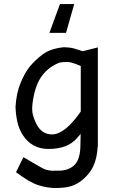

<svg xmlns="http://www.w3.org/2000/svg" viewBox="-20 -736 590 960"><path d="M144.5 -232.9C153.3 -288.2 169.1 -330.5 191.9 -359.6C214.7 -388.8 243.3 -409.8 277.8 -422.9C303.5 -427.4 324.4 -427.2 340.3 -422.4C356.3 -417.5 370.8 -411.9 383.8 -405.8V-178.2C357.4 -140.5 332.3 -112 308.3 -92.8C284.4 -73.6 261.7 -64 240.2 -64C223.3 -64 208.6 -68 196 -76.2C183.5 -84.3 173.1 -95.9 164.8 -111.1C156.5 -126.2 149.8 -142.7 144.8 -160.6C139.7 -178.5 139.6 -202.6 144.5 -232.9ZM469.2 -3.4V-499L394 -480C375.8 -485.5 361 -490.1 349.6 -493.7C338.2 -497.2 321.6 -499.3 299.8 -500C254.2 -495.4 218.7 -483.4 193.1 -463.9C167.6 -444.3 146.4 -424.4 129.6 -404.1C112.9 -383.7 97.3 -356.3 83 -321.8C68.7 -287.3 60.2 -247.1 57.6 -201.2C58.3 -177.4 61.2 -153.1 66.4 -128.2C71.6 -103.3 81.3 -80.1 95.5 -58.6C109.6 -37.1 127.3 -20.5 148.4 -8.8C169.6 2.9 194.5 8.8 223.1 8.8C286.9 8.8 334.3 -9.4 365.2 -45.9C371.4 -53.4 377.4 -60.2 383.3 -66.4L381.8 0C380.2 44.6 368.7 75.8 347.4 93.5C326.1 111.2 298 119.1 263.2 117.2C235.5 119.5 212.6 115.7 194.3 106C176.1 96.2 143.7 77.5 97.2 49.8L60.1 125C106 159.5 143.6 181.3 173.1 190.4C202.6 199.5 231 204.1 258.3 204.1C289.6 204.1 315.6 200.9 336.4 194.6C357.3 188.2 377.8 176.1 398.2 158.2C418.5 140.3 434.2 120.1 445.3 97.7C458.7 69.7 466.3 36.6 468.3 -1.5C468.9 -2.1 469.2 -2.8 469.2 -3.4ZM227.1 -571.8H310.1L351.1 -715.8H279.8ZM0 -490.2Z"/></svg>

Font: CodeNewRoman Nerd Font Mono
Style: Regular
Weight: 400
Monospace: yes
Designer: Sam Radian
Foundry: Code New Roman
Version: Version 2.00 November 29, 2014;Nerd Fonts 3.2.1